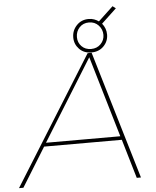

<svg xmlns="http://www.w3.org/2000/svg" viewBox="-103 -995 852 1046"><g transform="rotate(-5 322.5 -471.5)"><path d="M416 -702Q375 -702 349.5 -728.5Q324 -755 324 -792Q324 -830 350 -857.5Q376 -885 416 -885Q432 -885 446 -880Q460 -875 471 -867L552 -943L569 -930L487 -853Q509 -826 509 -792Q509 -755 483 -728.5Q457 -702 416 -702ZM416 -721Q448 -721 468.5 -742Q489 -763 489 -792Q489 -822 468.5 -844Q448 -866 416 -866Q384 -866 364 -844.5Q344 -823 344 -792Q344 -762 364 -741.5Q384 -721 416 -721ZM625 0H602L539 -213.5H114L-18 0H-42L394.5 -700H416.5ZM532.5 -233.5 401.5 -677 126 -233.5Z"/></g></svg>

Font: Argentum Sans Thin
Style: Italic
Weight: 100
Italic angle: -11°
Designer: Julieta Ulanovsky (font), Cristiano Sobral (main changes and remaster)
Foundry: Julieta Ulanovsky (font), Cristiano Sobral (main changes and remaster)
Version: Version 2.007;June 15, 2022;FontCreator 14.0.0.2814 64-bit; 